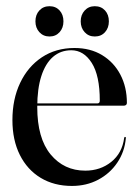

<svg xmlns="http://www.w3.org/2000/svg" viewBox="-20 -604 458 634"><path d="M399 -264Q399 -260 396.2 -257.5Q393.5 -255 388.5 -255H80V-262.5H301.5Q309.5 -262.5 309.5 -271.5Q309.5 -354.5 283 -396.2Q256.5 -438 215.5 -438Q180 -438 155 -416.2Q130 -394.5 116.5 -352.8Q103 -311 103 -250.5Q103 -147.5 147.2 -94Q191.5 -40.5 261.5 -40.5Q311.5 -40.5 347.5 -69.5Q383.5 -98.5 390 -148.5Q390.5 -150.5 391.2 -151.2Q392 -152 392.5 -152Q394 -152 395 -151.2Q396 -150.5 395.5 -147.5Q391.5 -102.5 367.2 -66.8Q343 -31 304.2 -10.5Q265.5 10 217.5 10Q158.5 10 114.2 -16.8Q70 -43.5 45.5 -92.5Q21 -141.5 21 -207.5Q21 -276.5 46.5 -330.2Q72 -384 118.2 -414.8Q164.5 -445.5 226 -445.5Q278.5 -445.5 317.2 -422Q356 -398.5 377.5 -357.5Q399 -316.5 399 -264ZM143.5 -483.5Q123 -483.5 110 -497.8Q97 -512 97 -533.5Q97 -555.5 110 -569.5Q123 -583.5 143.5 -583.5Q164 -583.5 176.8 -569.5Q189.5 -555.5 189.5 -533.5Q189.5 -512 176.8 -497.8Q164 -483.5 143.5 -483.5ZM293 -483.5Q272.5 -483.5 259.5 -497.8Q246.5 -512 246.5 -533.5Q246.5 -555 259.5 -569.2Q272.5 -583.5 293 -583.5Q314 -583.5 326.8 -569.5Q339.5 -555.5 339.5 -533.5Q339.5 -512 326.8 -497.8Q314 -483.5 293 -483.5Z"/></svg>

Font: Fraunces 120pt
Style: Regular
Weight: 400
Version: Version 1.000;[b76b70a41]